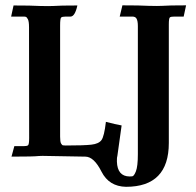

<svg xmlns="http://www.w3.org/2000/svg" viewBox="-20 -598 750 733"><path d="M90.8 -494.1Q90.8 -516.6 86.4 -524.7Q82 -532.7 78.6 -533.7Q75.2 -534.7 69.8 -534.7H22.5L31.7 -577.1Q99.6 -577.1 131.8 -575.2Q149.4 -574.7 163.6 -574.7Q173.3 -574.7 184.6 -575.2Q208 -577.1 275.4 -577.1Q266.1 -534.7 249 -534.7H230.5Q217.8 -534.7 213.6 -531.2Q209.5 -527.8 209.5 -500.5V-76.2Q209.5 -56.6 213.1 -50.3Q216.8 -43.9 220.2 -43.2Q223.6 -42.5 230.5 -42.5Q300.3 -42.5 328.6 -45.7Q356.9 -48.8 367.4 -63.2Q377.9 -77.6 384.3 -132.8Q421.9 -123 444.3 -119.1L427.7 0H427.2Q426.3 4.9 426.3 19Q428.2 75.2 474.6 75.7L484.4 75.2Q491.2 75.2 498.8 56.2Q506.3 37.1 506.3 -9.3V-498.5Q506.3 -518.6 501 -527.3Q496.6 -534.7 485.4 -534.7H437L447.3 -577.6Q514.6 -577.6 547.4 -575.7Q564.9 -575.2 579.1 -575.2Q588.4 -575.2 599.6 -575.7Q623.5 -577.6 690.4 -577.6L681.2 -534.7H645.5Q632.8 -534.7 628.7 -531.7Q624.5 -528.8 624.5 -504.4V-52.2Q624.5 115.2 460.9 115.2Q396 113.8 367.4 57.1Q338.9 0.5 306.2 0L142.1 -2.9L127.9 -2.4Q109.4 0 23.9 0L34.7 -40H69.8Q82.5 -40 86.9 -43.2Q91.3 -46.4 91.3 -70.8Z"/></svg>

Font: Quaaykop
Style: Bold
Weight: 700
Designer: Tup Wanders
Foundry: Free font, DO NOT SELL
Version: Version 1.00;July 31, 2023;FontCreator 11.5.0.2430 64-bit